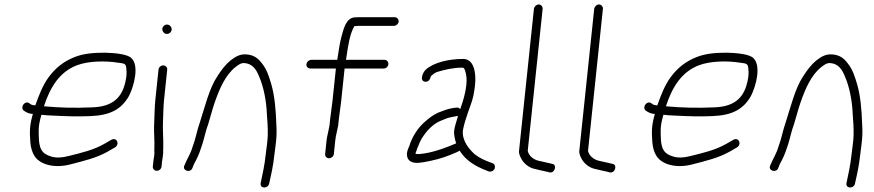

<svg xmlns="http://www.w3.org/2000/svg" viewBox="-20 -760 3917 860"><path d="M176.8 -284C205.4 -371.4 247.7 -438.7 325.6 -468C374.6 -486.5 450.7 -488.8 510.2 -479C537 -475.8 543.8 -474.7 545.7 -455C548 -430.7 547.7 -419.7 540.9 -390C523.2 -314.7 475.5 -281 389.2 -279C316.4 -275.7 243.9 -277.5 176.8 -284ZM165.8 -246C180.2 -244 199.1 -242.7 222.4 -242C278 -239.2 327.2 -237.4 386.2 -240C473.4 -243.6 523.5 -270.1 557.6 -330C580.8 -375.4 603.5 -463.8 570.2 -498C553.6 -518.2 492.2 -522.8 450.9 -524C399 -524 354.5 -520.3 314.4 -504.5C265.9 -485.5 227.9 -455.7 196.2 -412C171.3 -377.3 154.1 -333 138.2 -288C134.9 -288.7 132 -289 129.3 -289C120.2 -290.3 117.3 -293 112.1 -297C92.7 -312 68.6 -280.7 85.8 -265C96.2 -258 105.8 -251.8 122.2 -250H127.2C112.1 -195.9 112.5 -173.8 115.9 -123C117.9 -97.7 124.4 -76.7 135.3 -60C159.4 -23.7 221.3 -5.1 292.4 -23C356.3 -39.5 412.6 -52.6 462.5 -81L495.5 -100C517.9 -114.9 502.8 -146.8 479 -134L446.1 -115C398.8 -88.4 347.2 -75.8 286.4 -61C256.2 -53 230.5 -52.3 209.2 -59C170.3 -70.6 158.8 -89.2 154.6 -130C152.4 -176.7 150.8 -193 164.4 -242C164.4 -242.7 164.9 -244 165.8 -246Z M690 -448 675.8 -313C672.3 -279.8 672.5 -248.4 671 -219C669 -184 670.6 -154.6 671.7 -121.5C672.2 -108.4 670.3 -84 671.8 -74C671.2 -69 671.2 -69 670.2 -59C668.7 -51.7 667.7 -44.7 667 -38L664.5 -14C663.4 -3.4 671.9 5 682.5 5C693.1 5 702.4 -3.4 703.5 -14L706 -38C706.6 -44 707.6 -50.3 709 -57C710.2 -69 710.2 -69 711.1 -77C710.5 -77.7 710.5 -84.3 711.2 -97C712.6 -140.1 707.8 -177 710.3 -222C711.7 -250 711.5 -281.2 714.8 -313L729 -448C730.1 -458.6 721.5 -467 710.9 -467C700.4 -467 691.1 -458.6 690 -448ZM707.1 -631C706 -619.9 715.7 -608 727.2 -608C738.5 -608 747.6 -616.2 748.8 -627.5C750 -638.8 739.9 -650 728.6 -650C717.6 -650 708.3 -641.9 707.1 -631Z M841.7 -7C846.6 -20.8 851.2 -30.9 858.5 -43C870.5 -66.7 877.8 -87.2 886.6 -115C895.7 -144.2 901.1 -173.7 912.3 -203C920.1 -227.9 931.2 -270.2 940 -296C962.1 -360.4 988.7 -423.4 1035.2 -460C1046.8 -468.1 1057.7 -478.7 1075 -477.5C1112.6 -474.8 1129.3 -446 1140.7 -417C1160 -374.1 1173.1 -309.3 1175.3 -251C1177.7 -215.5 1180 -192.3 1179.4 -156C1179 -127.8 1172.8 -93.1 1169.8 -65C1165.3 -21.9 1156.2 20.1 1147.8 59C1141.8 85.3 1179.9 86.8 1185.4 63C1194.6 23 1203.9 -18.4 1208.7 -64C1210.2 -78.7 1212.2 -94 1214.5 -110C1219.4 -143.7 1219.8 -177.4 1217.6 -206C1215.6 -267.7 1210.2 -332.1 1194.8 -384C1183.8 -420.8 1175.1 -447.7 1155.6 -473C1138.4 -496.9 1118.4 -515 1080.1 -516.5C1050.4 -517.6 1031.8 -503.3 1013.4 -490C989.8 -470.8 971.4 -446.3 953.9 -419C917 -363.7 898.7 -283.9 875.2 -212C862.2 -175.3 856.5 -138 842.8 -103C834.5 -72.3 817.1 -47.3 806 -19C794.8 4.3 832.5 16.6 841.7 -7Z M1370.5 -453H1484.5L1469.3 -308C1466.3 -279.8 1461.5 -252.4 1458.7 -226C1457 -210 1457 -210 1455.8 -198C1453.6 -187 1453.6 -187 1451.4 -176C1448.5 -160.3 1444.3 -146 1442.7 -131L1436.3 -70C1435.3 -59.7 1443.7 -51 1453.8 -51C1464 -51 1474.3 -59.7 1475.3 -70L1481.6 -130C1484.1 -153.8 1490.4 -173.8 1494.6 -197C1495.9 -209 1495.9 -209 1497.7 -226C1500.5 -252.5 1505.3 -279.6 1508.3 -308C1513.3 -356.3 1518.4 -404.7 1523.5 -453H1698.5C1709.1 -453 1718.4 -461.4 1719.5 -472C1720.6 -482.6 1713.2 -492 1702.6 -492H1529.6C1530.9 -498 1531.8 -503.7 1532.4 -509C1539.5 -557.1 1547.3 -609.7 1567.4 -643C1572.8 -643.7 1577.8 -644 1582.5 -644H1743.5C1754.1 -644 1764.4 -652.4 1765.5 -663C1766.6 -673.6 1758.2 -683 1747.6 -683H1586.6C1579.9 -683 1572.9 -682.7 1565.5 -682C1530.1 -676.8 1519.3 -632.2 1509.5 -596C1502.5 -569.6 1497.9 -540.1 1493.6 -511C1492.9 -505 1491.9 -498.7 1490.6 -492H1374.6C1364 -492 1353.6 -482.6 1352.5 -472C1351.4 -461.4 1359.9 -453 1370.5 -453Z M2041.4 -271C2036.7 -277 2030.9 -279.3 2024.1 -278L2007.9 -276C1983.3 -271.7 1964.4 -264 1941.7 -255C1918.2 -244.4 1896.8 -227 1879.1 -211C1850.9 -185.4 1825.9 -147.4 1813 -105C1807.3 -92 1800.4 -77.8 1803.4 -61C1806.5 -38 1828.3 -27.7 1858.2 -31C1868.3 -31.7 1884.3 -34.3 1906.1 -39C1951.3 -48.1 1990.7 -62.3 2027.3 -79L2038.9 -85C2065.7 -41.9 2107.7 -15.6 2159.6 4L2169.2 8C2174.4 9.3 2179.6 8.8 2184.8 6.5C2201.4 -0.9 2200.4 -24.8 2186 -29L2175.5 -33C2149.8 -41.9 2124.9 -54.1 2105.3 -70C2081.7 -91.6 2048.6 -129.6 2053.4 -176C2058.7 -203.8 2066.1 -227.8 2075.7 -255C2081.4 -271 2081.4 -271 2087.1 -287C2098.5 -316.8 2104.2 -344.9 2107.9 -381C2113.2 -431.5 2103.9 -496 2055 -496C1990.7 -496 1923.1 -480.7 1887 -448C1873.8 -436.1 1857.2 -397.6 1883.8 -394C1899.1 -391.9 1906.8 -404.8 1909.8 -418L1911 -420C1919.7 -426.7 1926.3 -433.9 1938.9 -438C1972.2 -447.7 2009.5 -457 2049.9 -457C2058.8 -457 2059.8 -452.3 2063.4 -443C2069.1 -425.4 2071.6 -406.2 2069 -382C2064.3 -336.9 2053.7 -307.7 2041.4 -271ZM2031.3 -241C2030.3 -238.3 2029.7 -235.7 2029.4 -233C2023.2 -211.8 2018.3 -199.3 2014.7 -178C2011.5 -159.4 2017.9 -133.7 2023.4 -118C1978.7 -99 1916.3 -74.4 1858.3 -70C1852.3 -69.3 1846.6 -69.7 1841.4 -71C1841.9 -75 1841.9 -75 1842.1 -77C1844.6 -82.3 1847 -88.7 1849.1 -96C1855.1 -109.9 1861.3 -127 1869.8 -141C1890.5 -172.9 1917.2 -203.9 1954 -219C1973.5 -227.2 1987.9 -233.7 2009.8 -237L2026.2 -240C2028.2 -240 2029.9 -240.3 2031.3 -241Z M2371.5 -720 2304.8 -84C2304 -76 2306.3 -66.3 2311.8 -55C2323.6 -29.2 2348.5 -7.1 2381.2 -2C2395.6 0.9 2414 6.6 2429.1 9L2440.7 12C2464.9 18.2 2476.9 -22.6 2453.7 -26L2441 -29C2426.5 -31.5 2406.8 -37.3 2392.2 -40C2369.3 -45.2 2348.8 -62 2343.8 -84L2410.5 -720C2411.5 -730.3 2403.2 -740 2393.1 -740C2382.9 -740 2372.5 -730.3 2371.5 -720Z M2641.5 -720 2574.8 -84C2574 -76 2576.3 -66.3 2581.8 -55C2593.6 -29.2 2618.5 -7.1 2651.2 -2C2665.6 0.9 2684 6.6 2699.1 9L2710.7 12C2734.9 18.2 2746.9 -22.6 2723.7 -26L2711 -29C2696.5 -31.5 2676.8 -37.3 2662.2 -40C2639.3 -45.2 2618.8 -62 2613.8 -84L2680.5 -720C2681.5 -730.3 2673.2 -740 2663.1 -740C2652.9 -740 2642.5 -730.3 2641.5 -720Z M2962.8 -284C2991.4 -371.4 3033.7 -438.7 3111.6 -468C3160.6 -486.5 3236.7 -488.8 3296.2 -479C3323 -475.8 3329.8 -474.7 3331.7 -455C3334 -430.7 3333.7 -419.7 3326.9 -390C3309.2 -314.7 3261.5 -281 3175.2 -279C3102.4 -275.7 3029.9 -277.5 2962.8 -284ZM2951.8 -246C2966.2 -244 2985.1 -242.7 3008.4 -242C3064 -239.2 3113.2 -237.4 3172.2 -240C3259.4 -243.6 3309.5 -270.1 3343.6 -330C3366.8 -375.4 3389.5 -463.8 3356.2 -498C3339.6 -518.2 3278.2 -522.8 3236.9 -524C3185 -524 3140.5 -520.3 3100.4 -504.5C3051.9 -485.5 3013.9 -455.7 2982.2 -412C2957.3 -377.3 2940.1 -333 2924.2 -288C2920.9 -288.7 2918 -289 2915.3 -289C2906.2 -290.3 2903.3 -293 2898.1 -297C2878.7 -312 2854.6 -280.7 2871.8 -265C2882.2 -258 2891.8 -251.8 2908.2 -250H2913.2C2898.1 -195.9 2898.5 -173.8 2901.9 -123C2903.9 -97.7 2910.4 -76.7 2921.3 -60C2945.4 -23.7 3007.3 -5.1 3078.4 -23C3142.3 -39.5 3198.6 -52.6 3248.5 -81L3281.5 -100C3303.9 -114.9 3288.8 -146.8 3265 -134L3232.1 -115C3184.8 -88.4 3133.2 -75.8 3072.4 -61C3042.2 -53 3016.5 -52.3 2995.2 -59C2956.3 -70.6 2944.8 -89.2 2940.6 -130C2938.4 -176.7 2936.8 -193 2950.4 -242C2950.4 -242.7 2950.9 -244 2951.8 -246Z M3465.7 -7C3470.6 -20.8 3475.2 -30.9 3482.5 -43C3494.5 -66.7 3501.8 -87.2 3510.6 -115C3519.7 -144.2 3525.1 -173.7 3536.3 -203C3544.1 -227.9 3555.2 -270.2 3564 -296C3586.1 -360.4 3612.7 -423.4 3659.2 -460C3670.8 -468.1 3681.7 -478.7 3699 -477.5C3736.6 -474.8 3753.3 -446 3764.7 -417C3784 -374.1 3797.1 -309.3 3799.3 -251C3801.7 -215.5 3804 -192.3 3803.4 -156C3803 -127.8 3796.8 -93.1 3793.8 -65C3789.3 -21.9 3780.2 20.1 3771.8 59C3765.8 85.3 3803.9 86.8 3809.4 63C3818.6 23 3827.9 -18.4 3832.7 -64C3834.2 -78.7 3836.2 -94 3838.5 -110C3843.4 -143.7 3843.8 -177.4 3841.6 -206C3839.6 -267.7 3834.2 -332.1 3818.8 -384C3807.8 -420.8 3799.1 -447.7 3779.6 -473C3762.4 -496.9 3742.4 -515 3704.1 -516.5C3674.4 -517.6 3655.8 -503.3 3637.4 -490C3613.8 -470.8 3595.4 -446.3 3577.9 -419C3541 -363.7 3522.7 -283.9 3499.2 -212C3486.2 -175.3 3480.5 -138 3466.8 -103C3458.5 -72.3 3441.1 -47.3 3430 -19C3418.8 4.3 3456.5 16.6 3465.7 -7Z"/></svg>

Font: Just Breathe
Style: Obl2
Weight: 400
Foundry: Cannot Into Space Fonts
Version: Version 0.72